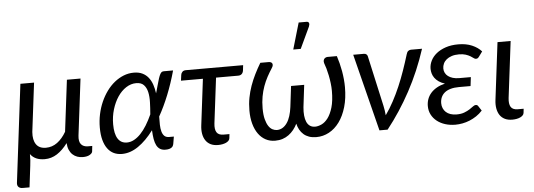

<svg xmlns="http://www.w3.org/2000/svg" viewBox="-55 -913 3485 1252"><g transform="rotate(-5 1687.0 -287.0)"><path d="M522.5 -62 518.5 -26Q517 -14.5 500.5 -4.8Q484 5 455.5 5Q436 5 419 -1Q402 -7 388.8 -19.2Q375.5 -31.5 367.2 -50.5Q359 -69.5 357.5 -95Q325 -51 287.8 -27Q250.5 -3 206.5 -3Q143 -3 113 -44.5Q113.5 -25 112.2 -5Q111 15 108.5 32L91.5 171.5H47.5Q28.5 171.5 19.2 161.5Q10 151.5 12.5 133.5L91 -506.5H180.5L141 -186.5Q137 -135 157 -105.8Q177 -76.5 221 -76.5Q262 -76.5 295.2 -101Q328.5 -125.5 354 -169.5L395.5 -506.5H484.5L439 -137Q434.5 -98 449.8 -80Q465 -62 494.5 -62Z M750 -64.5Q774 -64.5 796.8 -76.8Q819.5 -89 840.5 -111Q861.5 -133 880.8 -164.2Q900 -195.5 917.5 -234Q921 -274.5 922.2 -312.5Q923.5 -350.5 916.8 -380Q910 -409.5 893 -427.2Q876 -445 843.5 -445Q808.5 -445 777 -424.5Q745.5 -404 722 -369Q698.5 -334 684.5 -287.8Q670.5 -241.5 670.5 -190.5Q670.5 -128 690.8 -96.2Q711 -64.5 750 -64.5ZM1090.5 -506.5Q1067.5 -423.5 1038 -350Q1008.5 -276.5 974 -215Q973 -186 973.8 -160.8Q974.5 -135.5 979.8 -116.8Q985 -98 996 -87.2Q1007 -76.5 1027.5 -76.5H1058L1049.5 -27Q1048.5 -21.5 1045.5 -16Q1042.5 -10.5 1036.5 -6Q1030.5 -1.5 1020.8 1.2Q1011 4 996.5 4Q975.5 4 961.2 -4.8Q947 -13.5 938.2 -30.5Q929.5 -47.5 925.2 -72.5Q921 -97.5 919.5 -130Q871 -65 818.5 -29Q766 7 711.5 7Q682 7 658.2 -4.2Q634.5 -15.5 617.5 -38.5Q600.5 -61.5 591.2 -96Q582 -130.5 582 -177Q582 -221.5 591 -263.8Q600 -306 616.5 -343.5Q633 -381 656 -412.5Q679 -444 707 -466.5Q735 -489 767 -501.8Q799 -514.5 833.5 -514.5Q866.5 -514.5 890 -503Q913.5 -491.5 929.2 -471.5Q945 -451.5 954 -424.8Q963 -398 967 -367.5Q970.5 -379 973.8 -391Q977 -403 980.5 -415Q988.5 -445 994.5 -463Q1000.5 -481 1006 -490.8Q1011.5 -500.5 1017 -503.5Q1022.5 -506.5 1030 -506.5Z M1544.5 -466.5Q1542.5 -452 1533.8 -443.8Q1525 -435.5 1510.5 -435.5H1365.5L1329 -139.5Q1324.5 -100.5 1336.8 -80.8Q1349 -61 1382 -61H1420.5L1417.5 -34Q1416.5 -25 1409.8 -18Q1403 -11 1392.5 -6.2Q1382 -1.5 1368.8 1Q1355.5 3.5 1341 3.5Q1312.5 3.5 1292.2 -6.5Q1272 -16.5 1259.8 -34.8Q1247.5 -53 1243 -78.2Q1238.5 -103.5 1242.5 -134.5L1279.5 -435.5H1136L1141 -473Q1142.5 -484.5 1150.8 -492.8Q1159 -501 1173.5 -501H1548.5Z M2162.5 -506.5Q2170 -484 2176.5 -458.2Q2183 -432.5 2187.8 -405.8Q2192.5 -379 2195 -352Q2197.5 -325 2197.5 -300Q2197.5 -228 2180.8 -170.8Q2164 -113.5 2135 -73.8Q2106 -34 2067 -13Q2028 8 1984 8Q1957 8 1936.2 0.8Q1915.5 -6.5 1900.5 -19.8Q1885.5 -33 1875.5 -51Q1865.5 -69 1860.5 -90.5Q1850 -69 1835.5 -51Q1821 -33 1803 -19.8Q1785 -6.5 1762.8 0.8Q1740.5 8 1714 8Q1680 8 1652.2 -6.8Q1624.5 -21.5 1604.8 -49Q1585 -76.5 1574.2 -115.5Q1563.5 -154.5 1563.5 -202.5Q1563.5 -246 1571 -285.8Q1578.5 -325.5 1591.8 -362.8Q1605 -400 1622.8 -435.8Q1640.5 -471.5 1661.5 -506.5H1717Q1723 -506.5 1729 -504.2Q1735 -502 1738.2 -497Q1741.5 -492 1740.8 -484Q1740 -476 1732.5 -465Q1716 -439.5 1701 -411.8Q1686 -384 1674.8 -353Q1663.5 -322 1657 -286.2Q1650.5 -250.5 1650.5 -209Q1650.5 -166.5 1658 -138Q1665.5 -109.5 1677 -92.2Q1688.5 -75 1703 -67.8Q1717.5 -60.5 1731.5 -60.5Q1752 -60.5 1768.8 -70.8Q1785.5 -81 1798.2 -99.5Q1811 -118 1819.2 -144.2Q1827.5 -170.5 1831.5 -202L1848 -338.5H1934L1916.5 -193.5Q1913.5 -163.5 1916 -139Q1918.5 -114.5 1926.2 -97Q1934 -79.5 1947.8 -70Q1961.5 -60.5 1981.5 -60.5Q2001 -60.5 2023.8 -71Q2046.5 -81.5 2065.8 -107Q2085 -132.5 2097.8 -175.5Q2110.5 -218.5 2110.5 -283.5Q2110.5 -308 2107.2 -334.5Q2104 -361 2099 -385.5Q2094 -410 2088 -431.2Q2082 -452.5 2076 -467.5Q2073 -478 2074.8 -485.5Q2076.5 -493 2080.8 -497.5Q2085 -502 2090.8 -504.2Q2096.5 -506.5 2101.5 -506.5ZM1883 -574 1933.5 -746.5H1984.5Q1997 -746.5 2000.5 -737.8Q2004 -729 1998 -714.5L1932 -574Z M2720 -506Q2673.5 -362.5 2604.8 -235.2Q2536 -108 2450.5 0H2397L2269.5 -506H2339.5Q2349.5 -506 2355.8 -500.8Q2362 -495.5 2363.5 -488L2437 -157.5Q2440.5 -141.5 2442.8 -126Q2445 -110.5 2446.5 -94.5Q2475 -134.5 2499.2 -179.8Q2523.5 -225 2544.5 -274Q2565.5 -323 2583.5 -374.8Q2601.5 -426.5 2617.5 -479Q2621.5 -494 2629.8 -500Q2638 -506 2647 -506Z M3072.5 -70.5Q3054.5 -50.5 3032.8 -36Q3011 -21.5 2987.8 -12Q2964.5 -2.5 2940.5 2Q2916.5 6.5 2894 6.5Q2858.5 6.5 2827.5 -3.2Q2796.5 -13 2773.8 -31Q2751 -49 2738 -74.2Q2725 -99.5 2725 -130.5Q2725 -154.5 2732.8 -175.8Q2740.5 -197 2756 -214.8Q2771.5 -232.5 2794.8 -245.8Q2818 -259 2849 -266.5Q2825 -274 2808.8 -285.5Q2792.5 -297 2782.5 -311Q2772.5 -325 2768.2 -340.5Q2764 -356 2764 -371Q2764 -398 2776.8 -423.8Q2789.5 -449.5 2814.2 -469.5Q2839 -489.5 2875 -501.8Q2911 -514 2957.5 -514Q3009 -514 3047.2 -497.5Q3085.5 -481 3109 -454.5L3086 -423Q3080 -414.5 3075.2 -412.2Q3070.5 -410 3064 -410Q3058 -410 3050.2 -416Q3042.5 -422 3030.5 -429.2Q3018.5 -436.5 3000.5 -442.5Q2982.5 -448.5 2956 -448.5Q2929 -448.5 2908.8 -441.8Q2888.5 -435 2874.8 -423.8Q2861 -412.5 2854 -397.2Q2847 -382 2847 -365.5Q2847 -350.5 2853.5 -337.2Q2860 -324 2872.5 -314.5Q2885 -305 2903.2 -299.5Q2921.5 -294 2945 -294H3021L3014 -236H2938Q2906.5 -236 2883 -229.2Q2859.5 -222.5 2844.2 -210Q2829 -197.5 2821.2 -180Q2813.5 -162.5 2813.5 -141Q2813.5 -123.5 2819.8 -108.5Q2826 -93.5 2838 -82.5Q2850 -71.5 2867.5 -65.5Q2885 -59.5 2907.5 -59.5Q2937.5 -59.5 2958.2 -67.5Q2979 -75.5 2993.5 -84.8Q3008 -94 3018 -102Q3028 -110 3036.5 -110Q3047 -110 3052 -102Z M3214 -506H3300L3254.5 -137Q3250 -98.5 3262.2 -78.5Q3274.5 -58.5 3307.5 -58.5H3346L3343 -31.5Q3342 -22.5 3335.2 -15.5Q3328.5 -8.5 3318.2 -3.8Q3308 1 3294.5 3.5Q3281 6 3266.5 6Q3238 6 3217.8 -4Q3197.5 -14 3185.2 -32.2Q3173 -50.5 3168.5 -76Q3164 -101.5 3168 -132.5Z"/></g></svg>

Font: Lato 2
Style: Italic
Weight: 400
Italic angle: -7°
Designer: Lukasz Dziedzic with Adam Twardoch and Botio Nikoltchev
Foundry: tyPoland Lukasz Dziedzic
Version: Version 2.015; 2015-08-06; http://www.latofonts.com/